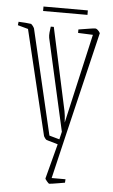

<svg xmlns="http://www.w3.org/2000/svg" viewBox="-67 -725 551 940"><g transform="rotate(5 208.0 -255.0)"><path d="M179 -37Q176 -39 171.5 -45Q167 -51 166 -54L42 -570L-9 -584L-7 -601Q13 -600 27.5 -599Q42 -598 55 -596Q60 -592 64.5 -586Q69 -580 71 -575L192 -59L242 -45L251 -83L149 -536Q147 -547 148.5 -562.5Q150 -578 152 -591H167L255 -185Q257 -175 258.5 -162Q260 -149 261 -129L361 -569L288 -572V-589Q320 -594 341 -597.5Q362 -601 371 -601Q376 -601 383 -594.5Q390 -588 394 -580L269 -56L221 147H289L288 164Q276 166 259 169Q242 172 228 174Q214 176 211 176Q209 176 199.5 165Q190 154 191 151L236 -20Q228 -23 215 -26.5Q202 -30 191.5 -33Q181 -36 179 -37ZM108 -664V-686H326V-664Z"/></g></svg>

Font: Grenze Gotisch Thin
Style: Regular
Weight: 100
Designer: Renata Polastri
Foundry: Omnibus-Type
Version: Version 1.001